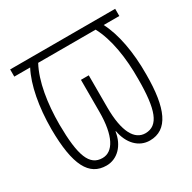

<svg xmlns="http://www.w3.org/2000/svg" viewBox="-126 -653 785 787"><g transform="rotate(-30 266.0 -259.5)"><path d="M163 10C214 10 255 -31 264 -93H266C277 -31 316 10 368 10C454 10 490 -73 490 -232C491 -338 473 -432 440 -495H514V-529H17V-495H92C59 -432 41 -337 41 -232C42 -61 81 10 163 10ZM164 -25C103 -25 80 -84 79 -232C79 -332 94 -428 130 -495H402C438 -428 453 -332 452 -232C452 -89 429 -25 367 -25C317 -25 284 -78 284 -196V-347H247V-196C247 -82 214 -25 164 -25Z"/></g></svg>

Font: Noto Sans Condensed ExtraLight
Style: Regular
Weight: 200
Width: 3
Designer: Monotype Design Team
Foundry: Monotype Imaging Inc.
Version: Version 2.013